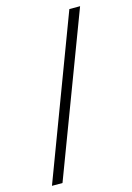

<svg xmlns="http://www.w3.org/2000/svg" viewBox="-121 -762 637 924"><g transform="rotate(-15 197.0 -300.0)"><path d="M320.5 -700 19.5 100H72L374 -700Z"/></g></svg>

Font: Overused Grotesk Light
Style: Regular
Weight: 300
Designer: RandomMaerks
Version: Version 0.005